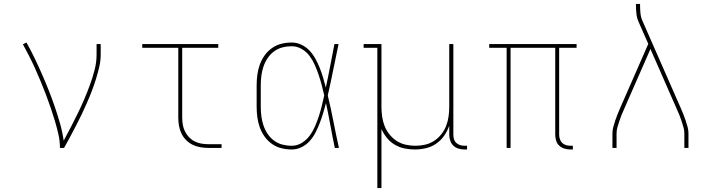

<svg xmlns="http://www.w3.org/2000/svg" viewBox="-20 -755 3640 980"><path d="M286 0Q286 -35 278 -70Q270 -105 260 -138.5Q250 -172 238.5 -205.5Q227 -239 214.5 -272Q202 -305 188.5 -337.5Q175 -370 160.5 -402.5Q146 -435 130 -466.5Q114 -498 97 -529L115 -538Q137 -499 156.5 -458.5Q176 -418 194 -377Q212 -336 228.5 -294.5Q245 -253 259.5 -210.5Q274 -168 286.5 -124.5Q299 -81 305 -37Q324 -72 342 -107Q360 -142 377.5 -177.5Q395 -213 410.5 -249.5Q426 -286 439.5 -323Q453 -360 463 -398.5Q473 -437 473 -477V-530H494V-477Q494 -445 486.5 -413Q479 -381 469.5 -350.5Q460 -320 448.5 -290Q437 -260 424 -230.5Q411 -201 397 -171.5Q383 -142 368 -113.5Q353 -85 338 -56.5Q323 -28 307 0Z M1044 0Q1024 0 1003 -3.5Q982 -7 963.5 -16Q945 -25 930 -40Q915 -55 906 -74Q897 -93 893.5 -113.5Q890 -134 890 -155V-511H706V-530H1094V-511H910V-155Q910 -137 913 -119Q916 -101 924 -84.5Q932 -68 945 -54.5Q958 -41 974 -33Q990 -25 1008 -22Q1026 -19 1044 -19H1111V0Z M1469 8Q1442 8 1416 1.5Q1390 -5 1368 -20.5Q1346 -36 1330.5 -58Q1315 -80 1306 -105Q1297 -130 1293.5 -156.5Q1290 -183 1290 -210V-320Q1290 -347 1293.5 -373.5Q1297 -400 1306 -425Q1315 -450 1330.5 -472Q1346 -494 1368 -509.5Q1390 -525 1416 -531.5Q1442 -538 1469 -538Q1495 -538 1519 -526.5Q1543 -515 1560.5 -496Q1578 -477 1590.5 -454Q1603 -431 1612.5 -407Q1622 -383 1629.5 -358Q1637 -333 1643 -308Q1655 -363 1665.5 -418.5Q1676 -474 1687 -530H1708Q1694 -465 1681 -399Q1668 -333 1653 -268Q1669 -202 1682 -134.5Q1695 -67 1710 0H1689Q1677 -57 1666.5 -114.5Q1656 -172 1644 -229Q1637 -203 1629.5 -178Q1622 -153 1612.5 -128Q1603 -103 1591 -79.5Q1579 -56 1561.5 -36Q1544 -16 1519.5 -4Q1495 8 1469 8ZM1469 -11Q1497 -11 1521 -26Q1545 -41 1561 -63Q1577 -85 1588 -110.5Q1599 -136 1607.5 -162Q1616 -188 1622.5 -215Q1629 -242 1635 -268Q1629 -295 1622 -321Q1615 -347 1606.5 -372.5Q1598 -398 1587 -423Q1576 -448 1560 -469.5Q1544 -491 1520 -505Q1496 -519 1469 -519Q1445 -519 1421.5 -513Q1398 -507 1378.5 -492.5Q1359 -478 1345.5 -457.5Q1332 -437 1324.5 -414.5Q1317 -392 1314 -368Q1311 -344 1311 -320V-210Q1311 -186 1314 -162Q1317 -138 1324.5 -115.5Q1332 -93 1345.5 -72.5Q1359 -52 1378.5 -37.5Q1398 -23 1421.5 -17Q1445 -11 1469 -11Z M1906 205V-511H1836V-530H1927V-210Q1927 -185 1930.5 -160Q1934 -135 1943 -112Q1952 -89 1968 -69Q1984 -49 2005 -35.5Q2026 -22 2050.5 -16.5Q2075 -11 2100 -11Q2125 -11 2149.5 -16.5Q2174 -22 2195 -35.5Q2216 -49 2232 -69Q2248 -89 2257 -112Q2266 -135 2269.5 -160Q2273 -185 2273 -210V-530H2294V-68Q2294 -57 2297 -45.5Q2300 -34 2308.5 -26Q2317 -18 2328 -14.5Q2339 -11 2351 -11H2364V8H2351Q2335 8 2320 3.5Q2305 -1 2294 -11.5Q2283 -22 2278 -37.5Q2273 -53 2273 -68V-113Q2263 -85 2246.5 -61.5Q2230 -38 2206 -21.5Q2182 -5 2153.5 1.5Q2125 8 2097 8Q2070 8 2044 2.5Q2018 -3 1995 -16.5Q1972 -30 1955 -51Q1938 -72 1927 -96V205Z M2892 8Q2876 8 2861 3.5Q2846 -1 2834.5 -11.5Q2823 -22 2818.5 -37.5Q2814 -53 2814 -68V-511H2586V0H2566V-511H2477V-530H2923V-511H2834V-68Q2834 -57 2837.5 -45.5Q2841 -34 2849 -26Q2857 -18 2868.5 -14.5Q2880 -11 2892 -11H2904V8Z M3106 0V-74Q3106 -91 3110.5 -107.5Q3115 -124 3120.5 -140.5Q3126 -157 3132.5 -173Q3139 -189 3146 -205L3289 -531L3240 -642Q3231 -662 3228.5 -684Q3226 -706 3226 -728V-735H3247V-728Q3247 -708 3249 -687.5Q3251 -667 3259 -649L3454 -205Q3461 -189 3467.5 -173Q3474 -157 3479.5 -140.5Q3485 -124 3489.5 -107.5Q3494 -91 3494 -74V0H3473V-74Q3473 -90 3468.5 -105.5Q3464 -121 3459 -136.5Q3454 -152 3448 -167Q3442 -182 3435 -197L3300 -505L3165 -197Q3158 -182 3152 -167Q3146 -152 3141 -136.5Q3136 -121 3131.5 -105.5Q3127 -90 3127 -74V0Z"/></svg>

Font: Iosevka Curly Slab ThEx
Style: Regular
Weight: 100
Width: 7
Monospace: yes
Designer: Belleve Invis
Foundry: Belleve Invis
Version: Version 11.1.0; ttfautohint (v1.8.3)